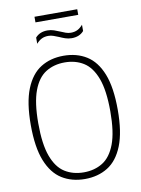

<svg xmlns="http://www.w3.org/2000/svg" viewBox="-107 -1083 854 1163"><g transform="rotate(-10 320.0 -501.5)"><path d="M320 9Q239.5 9 179.2 -28.5Q119 -66 85.8 -149.2Q52.5 -232.5 52.5 -370Q52.5 -507.5 86 -590.8Q119.5 -674 179.5 -711.5Q239.5 -749 320 -749Q401 -749 461.2 -711.5Q521.5 -674 554.5 -590.8Q587.5 -507.5 587.5 -370Q587.5 -232.5 554.2 -149.2Q521 -66 460.8 -28.5Q400.5 9 320 9ZM320 -32Q386.5 -32 436.2 -63Q486 -94 513.8 -167.5Q541.5 -241 541.5 -368Q541.5 -497 513.8 -571.2Q486 -645.5 436.2 -676.8Q386.5 -708 320 -708Q254 -708 204 -677Q154 -646 126.5 -572.5Q99 -499 99 -372Q99 -243 126.5 -168.8Q154 -94.5 204 -63.2Q254 -32 320 -32ZM389 -845Q368 -845 349.2 -851.5Q330.5 -858 313 -866Q297 -872.5 281.8 -878Q266.5 -883.5 250.5 -883.5Q227 -883.5 209.5 -874.8Q192 -866 176.5 -848V-886Q203.5 -917 251 -917Q272 -917 290.8 -910.5Q309.5 -904 327 -896.5Q343 -889.5 358.2 -884Q373.5 -878.5 389.5 -878.5Q413 -878.5 430.5 -887.5Q448 -896.5 463.5 -914.5V-876Q436.5 -845 389 -845ZM188.5 -977.5V-1012H451.5V-977.5Z"/></g></svg>

Font: Encode Sans Semi Condensed ExtraLight
Style: Regular
Weight: 200
Width: 4
Designer: Multiple Designers
Foundry: Impallari Type
Version: Version 3.000; ttfautohint (v1.8.3) -l 8 -r 50 -G 200 -x 14 